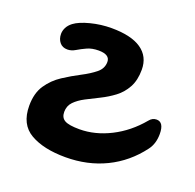

<svg xmlns="http://www.w3.org/2000/svg" viewBox="-94 -573 698 686"><g transform="rotate(20 255.0 -230.0)"><path d="M219 -475Q294 -475 332.5 -448.5Q371 -422 371 -372Q371 -332 356 -304.5Q341 -277 317 -259Q293 -241 266.5 -228Q240 -215 216 -202.5Q192 -190 177 -174.5Q162 -159 162 -136Q162 -114 178 -105Q194 -96 234 -96Q293 -96 351.5 -125.5Q410 -155 455 -209Q466 -223 482 -223Q510 -223 510 -178Q510 -141 491 -116Q443 -52 374 -18.5Q305 15 221 15Q138 15 87.5 -14Q37 -43 37 -114Q37 -162 58 -193Q79 -224 110.5 -244.5Q142 -265 173 -281Q204 -297 225 -314Q246 -331 246 -356Q246 -384 203 -384Q178 -384 159.5 -375.5Q141 -367 126 -358Q111 -349 96 -349Q77 -349 66.5 -362Q56 -375 56 -394Q56 -406 62 -418Q68 -430 81 -440Q101 -455 140 -465Q179 -475 219 -475Z"/></g></svg>

Font: Pacifico
Style: Regular
Weight: 400
Designer: Vernon Adams
Foundry: Vernon Adams
Version: Version 3.010; ttfautohint (v1.8.4.7-5d5b)